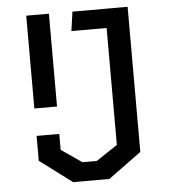

<svg xmlns="http://www.w3.org/2000/svg" viewBox="-52 -777 725 825"><g transform="rotate(-5 310.0 -365.0)"><path d="M91.7 -730H189.5V-329.7H91.7ZM91 -104.2V-211.5H188.8V-142.8L277.5 -81.8H339.2L431.2 -142.8V-730H529V-104.2L386.5 0H230.2ZM291 -730H489.8V-647.3H279.3Z"/></g></svg>

Font: Monaspace Krypton Var
Style: Regular
Weight: 400
Designer: Riley Cran and the Lettermatic Team
Version: Version 1.101 (Monaspace Krypton Var)